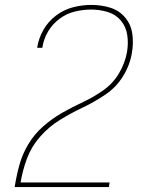

<svg xmlns="http://www.w3.org/2000/svg" viewBox="-20 -763 616 783"><path d="M40 0H424L427 -19H64Q72 -68 90 -116.5Q108 -165 143.5 -205.5Q179 -246 224.5 -274Q270 -302 317.5 -324.5Q365 -347 409.5 -377Q454 -407 482 -452.5Q510 -498 518 -548Q525 -587 519.5 -625.5Q514 -664 489.5 -692.5Q465 -721 428.5 -732Q392 -743 352 -743Q316 -743 278.5 -733.5Q241 -724 209 -700Q177 -676 157.5 -642Q138 -608 132 -571V-568H152L153 -570Q158 -604 176 -634.5Q194 -665 223 -686.5Q252 -708 285.5 -716Q319 -724 352 -724Q387 -724 419.5 -714Q452 -704 473 -679Q494 -654 499 -620Q504 -586 498 -551Q490 -506 465.5 -464.5Q441 -423 401.5 -395Q362 -367 319 -347Q276 -327 234.5 -303.5Q193 -280 156.5 -248Q120 -216 95.5 -175Q71 -134 59 -90Q47 -46 40 -1Z"/></svg>

Font: Iosevka Sparkle Thin
Style: Italic
Weight: 100
Italic angle: -9°
Designer: Belleve Invis
Foundry: Belleve Invis
Version: Version 4.5.0; ttfautohint (v1.8.3)